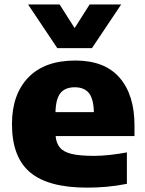

<svg xmlns="http://www.w3.org/2000/svg" viewBox="-20 -828 649 858"><path d="M370 10.5Q195.5 10.5 114.5 -57.8Q33.5 -126 33.5 -273.5Q33.5 -406 106.5 -481.8Q179.5 -557.5 317 -557.5Q447.5 -557.5 514.2 -481Q581 -404.5 581 -267V-220H228.5Q231.5 -188 247.8 -168.5Q264 -149 300.2 -140.2Q336.5 -131.5 400 -131.5Q433.5 -131.5 472 -135.8Q510.5 -140 547 -147V-6.5Q498.5 3 454.8 6.8Q411 10.5 370 10.5ZM314 -438Q272 -438 250.8 -412.8Q229.5 -387.5 228 -327H399.5Q398 -387 377 -412.5Q356 -438 314 -438ZM236 -613 105.5 -808H246.5L313.5 -702.5L380.5 -808H521.5L391 -613Z"/></svg>

Font: Encode Sans SmExp XBd
Style: Regular
Weight: 800
Width: 6
Designer: Multiple Designers
Foundry: Impallari Type
Version: Version 3.002; ttfautohint (v1.8.3) -l 8 -r 50 -G 200 -x 14 